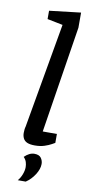

<svg xmlns="http://www.w3.org/2000/svg" viewBox="-99 -741 474 976"><g transform="rotate(10 138.0 -253.5)"><path d="M122 5Q98 5 83.5 -1Q69 -7 62.5 -19.5Q56 -32 56 -48Q56 -57 57 -66Q58 -75 60 -81L155 -623L75 -639V-682L237 -701V-623L150 -72H223V-26Q221 -25 207 -17Q193 -9 171.5 -2Q150 5 122 5ZM68 194Q81 179 88.5 159Q96 139 96 122Q96 109 92 96Q88 83 77 72Q89 60 102 53.5Q115 47 128 47Q153 47 163 61Q173 75 173 92Q173 118 154.5 147Q136 176 109 194Z"/></g></svg>

Font: Faustina Light Medium
Style: Italic
Weight: 500
Italic angle: -8°
Version: Version 1.200